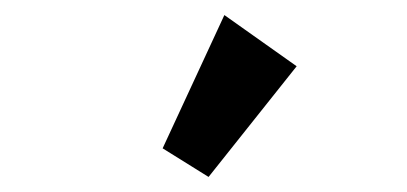

<svg xmlns="http://www.w3.org/2000/svg" viewBox="-20 -737 540 255"><path d="M257 -502 196 -540 278 -717 374 -649Z"/></svg>

Font: Inconsolata Black
Style: Regular
Weight: 900
Monospace: yes
Designer: Raph Levien, Cyreal, Brenton Simpson
Foundry: Raph Levien, Cyreal, Google
Version: Version 3.001; ttfautohint (v1.8.2.53-6de2)